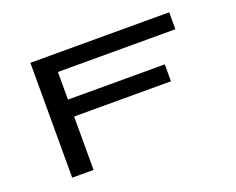

<svg xmlns="http://www.w3.org/2000/svg" viewBox="-102 -802 1204 980"><g transform="rotate(-20 500.0 -312.0)"><path d="M138 0V-624H892V-532H254V-382H780V-290H254V0Z"/></g></svg>

Font: Inconsolata UltraExpanded SemiBold
Style: Regular
Weight: 600
Width: 9
Monospace: yes
Designer: Raph Levien, Cyreal, Brenton Simpson
Foundry: Raph Levien, Cyreal, Google
Version: Version 3.001; ttfautohint (v1.8.2.53-6de2)